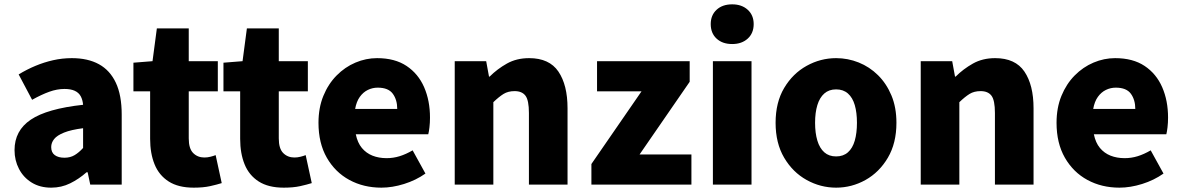

<svg xmlns="http://www.w3.org/2000/svg" viewBox="-20 -851 5446 885"><path d="M216 14Q164 14 126 -9.5Q88 -33 67.5 -72.5Q47 -112 47 -159Q47 -249 122 -299.5Q197 -350 363 -368Q361 -391 352 -407.5Q343 -424 324.5 -432.5Q306 -441 277 -441Q243 -441 207 -428Q171 -415 128 -391L66 -508Q104 -531 143.5 -547.5Q183 -564 225 -573.5Q267 -583 311 -583Q385 -583 436 -555Q487 -527 514 -469.5Q541 -412 541 -323V0H396L384 -57H379Q344 -26 303.5 -6Q263 14 216 14ZM277 -124Q304 -124 324 -136Q344 -148 363 -169V-260Q308 -253 275.5 -240Q243 -227 229.5 -210Q216 -193 216 -173Q216 -148 232.5 -136Q249 -124 277 -124Z M873 14Q802 14 757.5 -14.5Q713 -43 692.5 -93.5Q672 -144 672 -211V-430H595V-562L683 -569L703 -720H850V-569H984V-430H850V-213Q850 -166 870.5 -145.5Q891 -125 922 -125Q936 -125 950 -128.5Q964 -132 974 -136L1002 -7Q980 0 948.5 7Q917 14 873 14Z M1288 14Q1217 14 1172.5 -14.5Q1128 -43 1107.5 -93.5Q1087 -144 1087 -211V-430H1010V-562L1098 -569L1118 -720H1265V-569H1399V-430H1265V-213Q1265 -166 1285.5 -145.5Q1306 -125 1337 -125Q1351 -125 1365 -128.5Q1379 -132 1389 -136L1417 -7Q1395 0 1363.5 7Q1332 14 1288 14Z M1738 14Q1656 14 1590.5 -21.5Q1525 -57 1486.5 -124Q1448 -191 1448 -285Q1448 -354 1470.5 -409Q1493 -464 1531.5 -503Q1570 -542 1618.5 -562.5Q1667 -583 1718 -583Q1800 -583 1854 -547Q1908 -511 1935 -449Q1962 -387 1962 -309Q1962 -285 1959.5 -264Q1957 -243 1954 -232H1620Q1628 -193 1648 -169Q1668 -145 1697 -133.5Q1726 -122 1762 -122Q1793 -122 1822 -131Q1851 -140 1882 -158L1941 -51Q1897 -20 1842.5 -3Q1788 14 1738 14ZM1617 -349H1811Q1811 -391 1790.5 -419Q1770 -447 1721 -447Q1697 -447 1675.5 -436.5Q1654 -426 1638.5 -404.5Q1623 -383 1617 -349Z M2076 0V-569H2221L2234 -498H2237Q2272 -533 2316.5 -558Q2361 -583 2419 -583Q2512 -583 2554 -521Q2596 -459 2596 -352V0H2418V-330Q2418 -389 2402 -410Q2386 -431 2352 -431Q2322 -431 2301 -418Q2280 -405 2254 -380V0Z M2706 0V-95L2937 -430H2732V-569H3159V-474L2928 -139H3167V0Z M3266 0V-569H3444V0ZM3355 -648Q3310 -648 3283 -673Q3256 -698 3256 -740Q3256 -781 3283 -806Q3310 -831 3355 -831Q3399 -831 3426.5 -806Q3454 -781 3454 -740Q3454 -698 3426.5 -673Q3399 -648 3355 -648Z M3834 14Q3762 14 3698 -21.5Q3634 -57 3594.5 -124Q3555 -191 3555 -285Q3555 -379 3594.5 -445.5Q3634 -512 3698 -547.5Q3762 -583 3834 -583Q3888 -583 3938 -563Q3988 -543 4027 -504.5Q4066 -466 4089 -411Q4112 -356 4112 -285Q4112 -191 4072.5 -124Q4033 -57 3969.5 -21.5Q3906 14 3834 14ZM3834 -130Q3867 -130 3888.5 -149Q3910 -168 3920 -203Q3930 -238 3930 -285Q3930 -332 3920 -366.5Q3910 -401 3888.5 -420Q3867 -439 3834 -439Q3801 -439 3779.5 -420Q3758 -401 3747.5 -366.5Q3737 -332 3737 -285Q3737 -238 3747.5 -203Q3758 -168 3779.5 -149Q3801 -130 3834 -130Z M4224 0V-569H4369L4382 -498H4385Q4420 -533 4464.5 -558Q4509 -583 4567 -583Q4660 -583 4702 -521Q4744 -459 4744 -352V0H4566V-330Q4566 -389 4550 -410Q4534 -431 4500 -431Q4470 -431 4449 -418Q4428 -405 4402 -380V0Z M5140 14Q5058 14 4992.5 -21.5Q4927 -57 4888.5 -124Q4850 -191 4850 -285Q4850 -354 4872.5 -409Q4895 -464 4933.5 -503Q4972 -542 5020.5 -562.5Q5069 -583 5120 -583Q5202 -583 5256 -547Q5310 -511 5337 -449Q5364 -387 5364 -309Q5364 -285 5361.5 -264Q5359 -243 5356 -232H5022Q5030 -193 5050 -169Q5070 -145 5099 -133.5Q5128 -122 5164 -122Q5195 -122 5224 -131Q5253 -140 5284 -158L5343 -51Q5299 -20 5244.5 -3Q5190 14 5140 14ZM5019 -349H5213Q5213 -391 5192.5 -419Q5172 -447 5123 -447Q5099 -447 5077.5 -436.5Q5056 -426 5040.5 -404.5Q5025 -383 5019 -349Z"/></svg>

Font: Noto Sans SC Thin Black
Style: Regular
Weight: 900
Version: Version 2.004-H2;hotconv 1.0.118;makeotfexe 2.5.65603